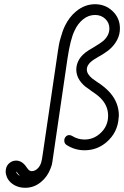

<svg xmlns="http://www.w3.org/2000/svg" viewBox="-20 -702 589 911"><path d="M74 132Q70 128 67.5 124.5Q65 121 61 116Q57 111 57 112Q57 119 66 127Q69 130 74 132ZM549 -567Q549 -538 536 -513Q516 -475 476 -450Q466 -443 450.5 -434.5Q435 -426 428 -421Q406 -407 398 -393Q392 -383 392 -372Q392 -351 417 -330Q425 -324 439.5 -314Q454 -304 460 -300Q487 -280 504 -260Q544 -213 544 -153Q544 -148 543 -144Q539 -74 486 -28Q441 11 381 11Q335 11 296 -14Q285 -21 285 -35Q285 -46 292 -53.5Q299 -61 308 -61Q317 -61 324 -56Q350 -40 381 -40Q422 -40 453 -67Q493 -101 493 -153Q493 -195 465 -228Q451 -245 423 -264Q420 -266 414 -270Q408 -274 405 -277Q394 -284 385 -291Q342 -327 342 -372Q342 -397 355.5 -420Q369 -443 400 -463Q409 -469 425 -478Q457 -497 470 -508Q499 -534 499 -567Q499 -594 479.5 -612.5Q460 -631 431 -631Q400 -631 374.5 -610.5Q349 -590 334 -557Q314 -517 300 -423L233 35Q231 49 230 55.5Q229 62 229 63Q227 81 220 97Q205 137 174 162Q141 189 100 189Q60 189 32 165Q19 153 13 139Q7 125 7 112Q7 91 19 77Q35 60 56 60Q83 60 103 87Q105 90 107 93Q112 100 115 103Q122 110 131 110Q148 110 163 93Q171 83 175 70.5Q179 58 183 28Q254 -453 255 -461Q256 -469 259.5 -488.5Q263 -508 267 -520Q276 -554 288 -579Q309 -622 341 -648Q382 -682 431 -682Q480 -682 514.5 -649Q549 -616 549 -567Z"/></svg>

Font: TT2020Base
Style: Italic
Weight: 400
Italic angle: -15°
Version: Version 0.2.000